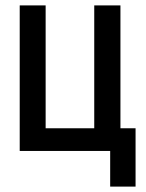

<svg xmlns="http://www.w3.org/2000/svg" viewBox="-20 -559 540 711"><path d="M53 0V-539H149V-84H329V-539H426V-84H482V132H388V0H382Z"/></svg>

Font: Noto Sans Mono ExtraCondensed Medium
Style: Regular
Weight: 500
Width: 2
Designer: Monotype Design Team
Foundry: Monotype Imaging Inc.
Version: Version 2.014